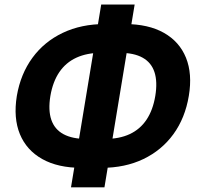

<svg xmlns="http://www.w3.org/2000/svg" viewBox="-20 -784 868 841"><path d="M337.4 -48.8Q233.9 -48.8 165 -87.4Q96.2 -126 67.1 -196.5Q38.1 -267.1 53.7 -363.8Q70.3 -460.4 122.1 -531Q173.8 -601.6 254.9 -640.1Q335.9 -678.7 439.5 -678.7H526.4Q629.9 -678.7 698 -640.1Q766.1 -601.6 794.7 -531Q823.2 -460.4 807.1 -364.3Q791 -267.1 739.7 -196.5Q688.5 -126 608.2 -87.4Q527.8 -48.8 424.3 -48.8ZM359.9 -175.3H439Q502.4 -175.3 548.1 -196.5Q593.8 -217.8 621.8 -259.8Q649.9 -301.8 660.2 -363.8Q670.4 -425.8 656.7 -467.8Q643.1 -509.8 605 -531.2Q566.9 -552.7 503.4 -552.7H424.3Q361.3 -552.7 314.9 -531.5Q268.6 -510.3 240 -468.3Q211.4 -426.3 200.7 -363.8Q190.4 -301.3 204.8 -259.3Q219.2 -217.3 258.1 -196.3Q296.9 -175.3 359.9 -175.3ZM291 36.6 423.3 -764.2H569.8L437.5 36.6Z"/></svg>

Font: Inter 24pt
Style: Bold Italic
Weight: 700
Italic angle: -9.3988°
Version: Version 4.001;git-66647c0bb